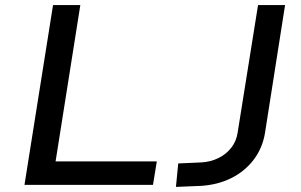

<svg xmlns="http://www.w3.org/2000/svg" viewBox="-20 -725 1182 753"><path d="M76 0 188 -705H295L198 -92H595L580 0ZM670 8 679 -84 769 -88Q806 -90 836.5 -105Q867 -120 887 -145.5Q907 -171 912 -205L992 -705H1098L1019 -202Q1009 -143 974 -97.5Q939 -52 886 -26Q833 0 768 4Z"/></svg>

Font: Nunito Sans 7pt SemiExpanded Medium
Style: Italic
Weight: 500
Width: 6
Italic angle: -9°
Designer: Vernon Adams
Foundry: Vernon Adams
Version: Version 3.101;gftools[0.9.27]